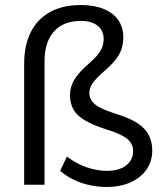

<svg xmlns="http://www.w3.org/2000/svg" viewBox="-20 -734 655 763"><path d="M403 9Q369 9 335 1.5Q301 -6 271.5 -20.5Q242 -35 219 -55L246 -112Q283 -83 325 -69Q367 -55 404 -55Q453 -55 481 -76.5Q509 -98 509 -134Q509 -163 485 -182.5Q461 -202 402 -220Q349 -237 317 -256Q285 -275 271.5 -299.5Q258 -324 258 -356Q258 -387 274.5 -416Q291 -445 336 -484Q367 -511 379.5 -532.5Q392 -554 392 -579Q392 -601 381.5 -617Q371 -633 351 -642Q331 -651 302 -651Q232 -651 194.5 -609Q157 -567 157 -490V0H76V-480Q76 -554 102.5 -606.5Q129 -659 179.5 -686.5Q230 -714 301 -714Q354 -714 392 -698.5Q430 -683 450 -654Q470 -625 470 -586Q470 -561 463 -539.5Q456 -518 439 -496.5Q422 -475 394 -451Q360 -421 347.5 -402.5Q335 -384 335 -364Q335 -347 345 -332.5Q355 -318 378.5 -306Q402 -294 442 -281Q519 -258 552 -223.5Q585 -189 585 -136Q585 -93 562.5 -60.5Q540 -28 499 -9.5Q458 9 403 9Z"/></svg>

Font: NunitoSans1
Style: Book
Weight: 400
Designer: Vernon Adams
Foundry: Vernon Adams
Version: Version 3.101;gftools[0.9.27]